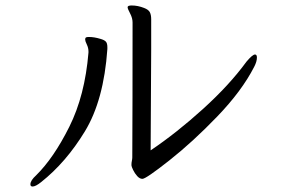

<svg xmlns="http://www.w3.org/2000/svg" viewBox="-20 -665 1040 701"><path d="M463 -90Q464 -281 464 -583Q464 -599 455 -616Q446 -633 446 -638V-639Q446 -645 461 -645Q483 -645 506 -636Q522 -630 527 -620.5Q532 -611 532 -595V-574V-486L530 -116Q625 -180 721.5 -267.5Q818 -355 880 -440Q902 -466 911 -466Q918 -466 918 -455Q918 -440 908 -421Q863 -333 773.5 -240Q684 -147 598.5 -79.5Q513 -12 500 -12Q490 -12 481 -22Q472 -32 466 -44.5Q460 -57 460 -61V-65Q460 -71 461.5 -78Q463 -85 463 -90ZM130 0Q110 16 99 16Q91 16 91 8Q91 -6 112 -25Q176 -88 233 -202Q290 -316 303 -473V-477Q303 -490 297 -502.5Q291 -515 291 -520Q291 -524 292 -526Q293 -530 305 -530Q324 -530 347 -523Q361 -519 366.5 -513Q372 -507 372 -493V-486Q359 -299 290 -185.5Q221 -72 130 0Z"/></svg>

Font: Iansui
Style: Regular
Weight: 400
Designer: But Ko / Fontworks Inc.
Foundry: zi-hi.com / Fontworks Inc.
Version: Version 1.002